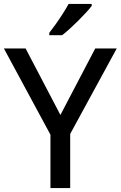

<svg xmlns="http://www.w3.org/2000/svg" viewBox="-20 -962 617 982"><path d="M289 -374 467 -714H577L339 -277V0H238V-273L0 -714H111ZM449 -932Q439 -918 420.5 -898Q402 -878 380.5 -856.5Q359 -835 337.5 -815.5Q316 -796 298 -782H232V-794Q247 -813 265.5 -839Q284 -865 301.5 -892.5Q319 -920 331 -942H449Z"/></svg>

Font: Noto Sans New Tai Lue Medium
Style: Regular
Weight: 500
Version: Version 2.003